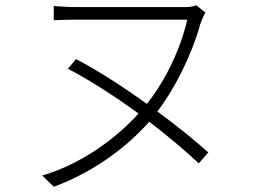

<svg xmlns="http://www.w3.org/2000/svg" viewBox="-20 -679 996 732"><path d="M774.1 -98C723 -143.1 655.9 -198.9 579.9 -253.9C643.8 -337 709.9 -465.9 742.9 -584.9C748.9 -603 756 -619 763.1 -631L728 -659.1C717 -654.1 704.2 -652 686.1 -652H274.1C241.1 -652 209.9 -653.8 185 -655.9V-601.9C209.9 -603 242.2 -604 274.1 -604H693.9C669.7 -497.2 614 -376.1 540.1 -283C452.1 -345.9 358 -407.7 269.9 -453.8L239 -416.9C327.1 -370.7 422.2 -308.9 508.2 -246.1C414.1 -142 279.8 -50.1 141 -9.9L185 33C312.9 -13.8 446 -98.7 549 -214.8C621.1 -159.8 686.8 -104 737.9 -56.1Z"/></svg>

Font: Karasuma Gothic
Style: Light
Weight: 300
Designer: Rasmus Andersson / Ryoko Nishizuka
Foundry: rsms
Version: Version 1.00